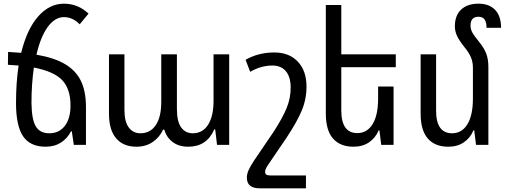

<svg xmlns="http://www.w3.org/2000/svg" viewBox="-20 -787 2753 1043"><path d="M447 -205V0H381L370 -74H366Q346 -35 311 -12.5Q276 10 228 10Q144 10 105.5 -46.5Q67 -103 67 -228Q67 -338 81 -431L23 -435L24 -505Q49 -504 95 -500Q127 -630 188 -698.5Q249 -767 327 -767Q404 -767 461 -713L413 -655Q375 -694 327 -694Q279 -694 240 -641.5Q201 -589 178 -490Q276 -473 334.5 -438Q393 -403 420 -346.5Q447 -290 447 -205ZM363 -214Q363 -304 318 -351.5Q273 -399 164 -420Q151 -329 151 -228Q152 -138 174.5 -100.5Q197 -63 248 -63Q301 -63 332 -103Q363 -143 363 -214Z M572 -170V-492H656V-190Q656 -126 679.5 -94.5Q703 -63 743 -63Q796 -63 826 -107Q856 -151 856 -234V-492H941V-195Q941 -127 964 -95Q987 -63 1027 -63Q1081 -63 1110.5 -109.5Q1140 -156 1140 -239V-492H1225V0H1159L1149 -84H1144Q1103 10 1003 10Q952 10 918.5 -15Q885 -40 872 -83H866Q847 -41 809.5 -15.5Q772 10 721 10Q650 10 611 -35.5Q572 -81 572 -170Z M1391 236Q1321 236 1321 178Q1321 159 1330 138Q1339 117 1361 84L1467 -72Q1516 -148 1537.5 -201Q1559 -254 1559 -311Q1559 -369 1533 -400Q1507 -431 1460 -431Q1398 -431 1339 -397L1314 -462Q1383 -502 1470 -502Q1551 -502 1598 -452Q1645 -402 1645 -317Q1645 -248 1619 -186Q1593 -124 1536 -38L1442 100Q1420 131 1420 146Q1420 156 1426 161Q1432 166 1447 166H1642V236Z M1834 -422V-187Q1834 -64 1921 -64Q1974 -64 2004 -112.5Q2034 -161 2034 -252V-317H2118V0H2051L2041 -79H2037Q2020 -38 1985 -14Q1950 10 1900 10Q1828 10 1789 -34.5Q1750 -79 1750 -170V-760H1834V-492H2130V-422Z M2633 0H2566L2556 -79H2552Q2535 -38 2500 -14Q2465 10 2415 10Q2343 10 2304 -34.5Q2265 -79 2265 -170V-492H2349V-186Q2349 -63 2436 -63Q2489 -63 2519 -112Q2549 -161 2549 -252V-420Q2549 -450 2538 -476Q2527 -502 2503 -531Q2475 -566 2463 -591.5Q2451 -617 2451 -644Q2451 -703 2485 -735Q2519 -767 2579 -767Q2638 -767 2670 -733Q2702 -699 2702 -636H2623Q2623 -666 2612.5 -681Q2602 -696 2579 -696Q2536 -696 2536 -648Q2536 -628 2546 -610Q2556 -592 2583 -559Q2610 -526 2621.5 -495.5Q2633 -465 2633 -423Z"/></svg>

Font: Noto Sans Armenian Narrow
Style: Regular
Weight: 400
Width: 4
Designer: Monotype Design team
Foundry: Monotype Imaging Inc.
Version: Version 1.000